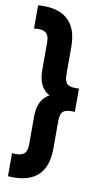

<svg xmlns="http://www.w3.org/2000/svg" viewBox="-100 -859 560 1015"><g transform="rotate(10 179.5 -352.0)"><path d="M19.5 107.4Q19.5 76.2 19.5 -16.6Q61.5 -11.7 81.1 -25.4Q100.6 -38.1 100.6 -79.1Q100.6 -127.9 100.6 -226.6Q100.6 -318.4 161.1 -351.6Q100.6 -384.8 100.6 -475.6Q100.6 -525.4 100.6 -624Q100.6 -665 81.1 -677.7Q61.5 -691.4 19.5 -685.5Q19.5 -727.5 19.5 -809.6Q34.2 -811.5 47.9 -811.5Q230.5 -810.5 230.5 -624Q230.5 -574.2 230.5 -475.6Q230.5 -434.6 249 -422.9Q267.6 -411.1 308.6 -414.1Q308.6 -372.1 308.6 -289.1Q267.6 -292 249 -280.3Q230.5 -267.6 230.5 -226.6Q230.5 -177.7 230.5 -79.1Q230.5 108.4 47.9 108.4Q34.2 108.4 19.5 107.4Z"/></g></svg>

Font: LeFont
Style: Regular
Weight: 700
Designer: Leryon MEDIA
Version: Version 1.0